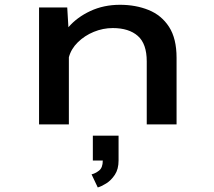

<svg xmlns="http://www.w3.org/2000/svg" viewBox="-20 -532 915 821"><path d="M147 0V-500H267.5L272.5 -415.5Q309 -458 366.2 -484.8Q423.5 -511.5 493 -511.5Q560.5 -511.5 615.5 -489.2Q670.5 -467 702.8 -417.2Q735 -367.5 735 -285V0H607.5V-269.5Q607.5 -345 569.2 -378.5Q531 -412 462 -412Q420.5 -412 381 -395.8Q341.5 -379.5 312.8 -351.2Q284 -323 274.5 -287V0ZM377 154.5V48H487V154.5Q487 191.5 471 215.5Q455 239.5 434 252.5Q413 265.5 398 269.5L371.5 213.5Q387.5 210 403.5 197.5Q419.5 185 419.5 154.5Z"/></svg>

Font: Trispace SemiExpanded Medium
Style: Regular
Weight: 500
Width: 6
Designer: Tyler Finck
Foundry: Etcetera Type Company
Version: Version 1.210; ttfautohint (v1.8.3)